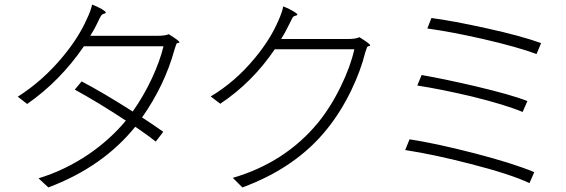

<svg xmlns="http://www.w3.org/2000/svg" viewBox="-20 -805 2482 842"><path d="M192 17 149 -23Q264 -58 368 -128Q463 -193 532 -276Q409 -357 308 -412L338 -448Q430 -400 562 -316Q609 -382 646 -461Q681 -536 697 -602H522H348Q243 -449 99 -349L58 -381Q167 -450 255 -556Q325 -640 361 -722Q378 -757 384 -785Q405 -777 425 -766Q446 -753 444 -749.5Q442 -746 437 -745Q427 -743 422 -734Q413 -718 407 -704Q398 -684 376 -648H670Q705 -648 720 -655Q770 -624 767 -619Q766 -617 762 -617Q755 -616 753 -611Q751 -607 749 -599Q747 -592 746 -590Q702 -430 603 -290Q651 -259 696 -227L663 -184Q643 -201 581 -244Q576 -247 573 -249Q431 -73 192 17Z M1043 17 1001 -25Q1230 -92 1374 -266Q1431 -336 1475 -427Q1517 -513 1534 -589H1359H1185Q1087 -444 946 -350L904 -382Q1013 -447 1099 -552Q1166 -633 1201 -715Q1218 -753 1222 -777Q1244 -769 1265 -756.5Q1286 -744 1284 -740.5Q1282 -737 1276 -736Q1267 -735 1262 -726Q1258 -718 1251 -704Q1248 -698 1247 -696Q1229 -659 1213 -634H1507Q1541 -634 1556 -642Q1606 -611 1603 -606Q1602 -603 1598 -603Q1591 -602 1589 -596Q1587 -592 1585 -584Q1583 -578 1582 -576Q1562 -495 1520 -408Q1474 -313 1414 -239Q1279 -70 1043 17Z M2302 -2Q2217 -42 2040 -87Q1886 -127 1757 -147L1776 -194Q1889 -177 2060 -133Q2230 -89 2323 -50ZM2272 -314Q2195 -346 2049 -382Q1918 -413 1810 -430L1829 -476Q1927 -459 2064 -427Q2221 -390 2293 -362ZM2333 -568Q2250 -599 2098 -634Q1957 -666 1854 -680L1872 -726Q1964 -714 2114 -681Q2264 -648 2353 -616Z"/></svg>

Font: GenSekiGothic TW L
Style: Regular
Weight: 300
Version: Version 1.501;PS 1;hotconv 16.6.51;makeotf.lib2.5.65220